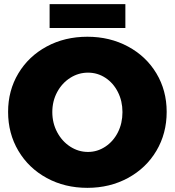

<svg xmlns="http://www.w3.org/2000/svg" viewBox="-20 -891 842 925"><path d="M783 -352Q783 -248 733.5 -164.5Q684 -81 596.5 -33.5Q509 14 401 14Q292 14 205 -33.5Q118 -81 68.5 -164.5Q19 -248 19 -352Q19 -455 68.5 -537.5Q118 -620 205 -667Q292 -714 401 -714Q509 -714 596.5 -667Q684 -620 733.5 -537.5Q783 -455 783 -352ZM232 -351Q232 -298 255.5 -254Q279 -210 318.5 -184.5Q358 -159 404 -159Q449 -159 487.5 -184.5Q526 -210 548 -253.5Q570 -297 570 -351Q570 -404 548 -447.5Q526 -491 488 -516Q450 -541 404 -541Q358 -541 318.5 -516Q279 -491 255.5 -447.5Q232 -404 232 -351ZM219 -871H584V-756H219Z"/></svg>

Font: #9Slide03 Montserrat ExtraBold
Style: Regular
Weight: 800
Designer: Julieta Ulanovsky
Foundry: Julieta Ulanovsky
Version: Version 6.001